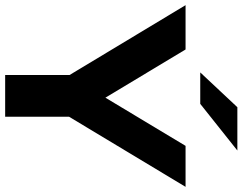

<svg xmlns="http://www.w3.org/2000/svg" viewBox="-132 -823 941 745"><g transform="rotate(90 338.5 -450.5)"><path d="M550 -901H382L247 -757H369ZM691 -700H532L345 -389L158 -700H-14L257 -250V0H419V-248Z"/></g></svg>

Font: Talent SemiBold
Style: Bold
Weight: 700
Designer: Mike Powis
Version: Version 1.001;hotconv 1.0.109;makeotfexe 2.5.65596